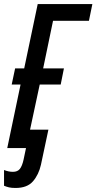

<svg xmlns="http://www.w3.org/2000/svg" viewBox="-37 -734 478 952"><path d="M-1 0 65 -315H21L38 -395H83L150 -714H421L404 -631H226L177 -395H280L264 -315H160L112 -91H203L166 83Q155 132 126.5 165Q98 198 40 198Q20 198 7.5 195Q-5 192 -17 187V109Q6 118 27 118Q50 118 61.5 103.5Q73 89 80 57L92 0Z"/></svg>

Font: Noto Sans ExtraCondensed Medium
Style: Italic
Weight: 500
Width: 2
Italic angle: -12°
Designer: Monotype Design Team
Foundry: Monotype Imaging Inc.
Version: Version 2.013; ttfautohint (v1.8.4.7-5d5b)